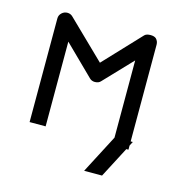

<svg xmlns="http://www.w3.org/2000/svg" viewBox="-85 -549 663 694"><g transform="rotate(15 246.0 -202.0)"><path d="M114 -53H54V-441Q54 -453 63 -461.5Q72 -470 84 -470Q96 -470 104 -462L244 -326L373 -463Q380 -470 395 -470Q409 -470 416 -464Q425 -455 425 -442V-80H433L425 -64.5V-49H417L357 66H290L365 -78V-367L266 -263Q258.5 -254 244 -254Q232 -254 224 -262L114 -370Z"/></g></svg>

Font: IBM 3270 Semi-Condensed
Style: Condensed
Weight: 400
Monospace: yes
Version: Version 2.3.1